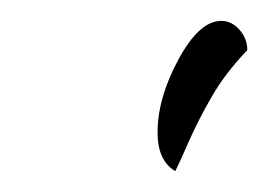

<svg xmlns="http://www.w3.org/2000/svg" viewBox="-20 -740 257 184"><path d="M131 -613Q131 -646 151 -683Q171 -720 192 -720Q202 -720 209.5 -711.5Q217 -703 217 -692Q196 -670 183 -647.5Q170 -625 161 -604.5Q152 -584 148 -576Q131 -586 131 -613Z"/></svg>

Font: Dancing Script
Style: Regular
Weight: 400
Designer: Pablo Impallari
Foundry: Pablo Impallari
Version: Version 2.000